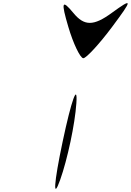

<svg xmlns="http://www.w3.org/2000/svg" viewBox="-20 -1304 829 1217"><path d="M377 -406C321 -141 314 -31 361 -163C408 -295 455 -517 464 -649C473 -781 433 -671 377 -406ZM413 -1134C444 -1028 489 -935 508 -935C527 -935 612 -1028 691 -1134C822 -1310 823 -1320 688 -1222C573 -1138 514 -1138 445 -1222C372 -1310 366 -1293 413 -1134Z"/></svg>

Font: Venom Sans
Style: Obl
Weight: 400
Version: Version 1.001